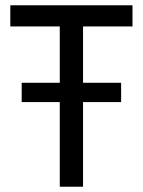

<svg xmlns="http://www.w3.org/2000/svg" viewBox="-20 -706 541 726"><path d="M206 0V-320H62V-393H206V-606H19V-686H481V-606H294V-393H438V-320H294V0Z"/></svg>

Font: Archivo Narrow
Style: Regular
Weight: 400
Designer: Hector Gatti
Foundry: Omnibus-Type
Version: Version 3.002